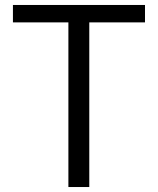

<svg xmlns="http://www.w3.org/2000/svg" viewBox="-20 -752 634 772"><path d="M255 0H339V-662H563V-732H32V-662H255Z"/></svg>

Font: Noto Sans CJK JP DemiLight
Style: Regular
Weight: 350
Designer: Ryoko NISHIZUKA (kana & ideographs); Paul D. Hunt (Latin, Greek & Cyrillic); Wenlong ZHANG (bopomofo); Sandoll Communica
Foundry: Adobe Systems Incorporated
Version: Version 1.004;PS 1.004;hotconv 1.0.82;makeotf.lib2.5.63406